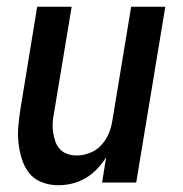

<svg xmlns="http://www.w3.org/2000/svg" viewBox="-20 -540 540 568"><path d="M152 8Q127 8 103.5 -1Q80 -10 65.5 -29Q51 -48 44 -71.5Q37 -95 34.5 -119.5Q32 -144 34.5 -170Q37 -196 41 -221L90 -520H192L140 -207Q137 -193 136 -178Q135 -163 137 -149Q139 -135 143.5 -122Q148 -109 157 -99Q166 -89 179.5 -84.5Q193 -80 207 -80Q226 -80 245.5 -87.5Q265 -95 279 -110Q293 -125 301 -143.5Q309 -162 312 -181L368 -520H469L383 0H282L294 -75Q283 -57 267.5 -40.5Q252 -24 233 -13Q214 -2 193.5 3Q173 8 152 8Z"/></svg>

Font: Iosevka SS04 Semibold
Style: Italic
Weight: 600
Italic angle: -9°
Monospace: yes
Designer: Belleve Invis
Foundry: Belleve Invis
Version: Version 19.0.0; ttfautohint (v1.8.4)